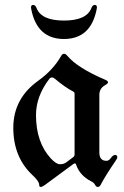

<svg xmlns="http://www.w3.org/2000/svg" viewBox="-20 -738 497 768"><path d="M33.2 0ZM104 -708.5Q104 -718.3 112.8 -718.3Q121.6 -718.3 126.5 -705.1Q146 -655.8 235.8 -655.8Q325.7 -655.8 345.2 -705.1Q350.1 -718.3 358.9 -718.3Q367.7 -718.3 367.7 -708.5Q367.7 -705.1 366.7 -701.2Q343.3 -582 235.8 -582Q128.4 -582 105 -701.2Q104 -705.1 104 -708.5ZM132.8 -415Q192.9 -458 225.1 -515.1Q229.5 -522.9 236.1 -522.9Q242.7 -522.9 249.5 -514.6Q290 -466.3 401.9 -418.5Q412.1 -414.1 412.1 -408.9Q412.1 -403.8 399.9 -397Q377.4 -384.3 377.4 -358.4V-128.4Q377.4 -94.7 405.8 -94.7Q415.5 -94.7 423.8 -106.4Q432.1 -118.2 440.4 -118.2Q449.2 -118.2 449.2 -108.4Q449.2 -104 441.4 -93.3Q401.4 -34.7 382.8 1Q378.4 9.8 371.3 9.8Q364.3 9.8 360.4 1.5Q356.4 -6.8 344.7 -12.7Q298.8 -36.1 284.2 -80.1Q282.7 -84.5 279.8 -84.5Q276.9 -84.5 272.9 -81.5L160.2 1.5Q148.9 9.8 142.8 9.8Q136.7 9.8 136.7 1Q136.7 -12.7 109.9 -37.6Q33.2 -109.4 33.2 -226.6Q33.2 -343.8 132.8 -415ZM124 -277.8Q124 -168.9 183.1 -104.5Q204.6 -81.1 219.7 -81.1Q234.9 -81.1 244.1 -87.9L272.9 -109.4Q278.3 -113.3 278.3 -119.6V-363.3Q278.3 -369.1 272.5 -372.1Q240.7 -388.2 199.7 -422.9Q193.4 -428.2 187.5 -428.2Q181.6 -428.2 176.8 -421.9Q124 -352.5 124 -277.8Z"/></svg>

Font: UnifrakturMaguntia21
Style: Book
Weight: 400
Designer: j. 'mach' wust, Gerrit Ansmann, Georg Duffner, based on a font by Peter Wiegel, original typeface by Carl Albert Fahrenw
Version: Version 2017-03-19